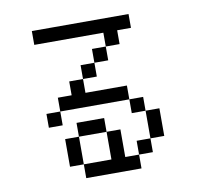

<svg xmlns="http://www.w3.org/2000/svg" viewBox="-89 -950 1178 1053"><g transform="rotate(-10 500.0 -423.0)"><path d="M461.5 -692.3H538.5V-615.4H461.5ZM230.8 -76.9V-230.8H307.7V-76.9ZM153.8 -846.2H692.3V-769.2H615.4V-692.3H538.5V-769.2H153.8ZM307.7 -307.7H461.5V-230.8H307.7ZM692.3 -307.7H615.4V-384.6H692.3ZM692.3 -307.7H769.2V-153.8H692.3V-76.9H615.4V-153.8H692.3ZM230.8 -384.6V-307.7H153.8V-384.6ZM230.8 -384.6V-461.5H307.7V-538.5H384.6V-461.5H615.4V-384.6ZM615.4 -76.9V0H307.7V-76.9H461.5V-230.8H538.5V-76.9ZM384.6 -538.5V-615.4H461.5V-538.5Z"/></g></svg>

Font: Mintsoda - Lime Green 13x16
Style: Regular
Weight: 400
Designer: Mintsoda-15
Version: Version 1.0